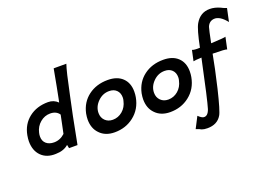

<svg xmlns="http://www.w3.org/2000/svg" viewBox="-118 -958 2077 1495"><g transform="rotate(-20 920.0 -210.5)"><path d="M411 -625H516Q497 -571 459 -387Q430 -258 381 0H311L305 -29Q266 6 200 7Q124 10 79.5 -34.5Q35 -79 35 -156Q35 -177 40 -205Q56 -292 120.5 -342.5Q185 -393 279 -393Q327 -393 360 -360L366 -388Q382 -466 411 -625ZM339 -268Q315 -304 264 -304Q218 -304 181 -273Q144 -242 133 -193Q129 -178 129 -162Q129 -124 153.5 -103Q178 -82 218 -82Q268 -82 308 -119Q312 -139 323 -190.5Q334 -242 339 -268Z M935 -195Q918 -101 847 -46Q780 6 689 6Q611 6 566 -42Q523 -86 523 -159Q523 -180 528 -208Q547 -296 613.5 -346Q680 -396 774 -396Q852 -396 895.5 -354.5Q939 -313 939 -241Q939 -216 935 -195ZM835 -201Q839 -213 839 -229Q839 -266 816.5 -288.5Q794 -311 755 -311Q701 -311 661 -271Q620 -230 620 -178Q620 -140 644.5 -115.5Q669 -91 708 -91Q753 -91 788.5 -121Q824 -151 835 -201Z M1395 -195Q1378 -101 1307 -46Q1240 6 1149 6Q1071 6 1026 -42Q983 -86 983 -159Q983 -180 988 -208Q1007 -296 1073.5 -346Q1140 -396 1234 -396Q1312 -396 1355.5 -354.5Q1399 -313 1399 -241Q1399 -216 1395 -195ZM1295 -201Q1299 -213 1299 -229Q1299 -266 1276.5 -288.5Q1254 -311 1215 -311Q1161 -311 1121 -271Q1080 -230 1080 -178Q1080 -140 1104.5 -115.5Q1129 -91 1168 -91Q1213 -91 1248.5 -121Q1284 -151 1295 -201Z M1840 -605 1817 -497Q1764 -564 1715 -560Q1674 -556 1658 -515Q1651 -494 1630 -389Q1742 -394 1752 -399L1731 -301Q1720 -308 1613 -309Q1594 -203 1556 -41Q1514 134 1495 163Q1459 223 1378 223Q1349 223 1331 216Q1321 209 1288 198Q1302 172 1336 105Q1362 130 1378 132Q1413 137 1431 84Q1451 20 1519 -302L1521 -310Q1468 -308 1453 -304L1472 -392Q1486 -384 1536 -386Q1565 -530 1589 -571Q1631 -644 1709 -644Q1752 -644 1797 -623Q1807 -616 1840 -605Z"/></g></svg>

Font: GFS Neohellenic Rg
Style: Bold Italic
Weight: 700
Italic angle: -12°
Designer: Designed by Takis Katsoulidis and George D. Matthiopoulos.
Foundry: Designed by Takis Katsoulidis and George D. Matthiopoulos.
Version: Version 1.0